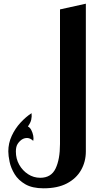

<svg xmlns="http://www.w3.org/2000/svg" viewBox="-20 -820 510 1040"><path d="M305 -40V-769L445 -800V0Q445 56 419 101.5Q393 147 342.5 173.5Q292 200 216 200Q155 200 117 178Q79 156 59 123Q39 90 32 56.5Q25 23 25 0Q25 -44 43.5 -84Q62 -124 91 -155.5Q120 -187 151 -207Q153 -188 149 -171Q145 -154 131 -135Q142 -130 149.5 -115.5Q157 -101 160 -85Q163 -69 160 -57Q144 -72 128 -72.5Q112 -73 98 -64Q84 -54 75 -39.5Q66 -25 66 1Q66 40 84 72Q102 104 132 123.5Q162 143 198 143Q257 143 281 93Q305 43 305 -40Z"/></svg>

Font: Reem Kufi
Style: Bold
Weight: 700
Designer: Khaled Hosny
Version: Version 1.001